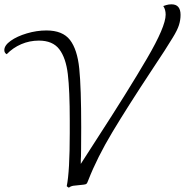

<svg xmlns="http://www.w3.org/2000/svg" viewBox="-37 -849 856 889"><path d="M799 -780Q799 -756 791.5 -732.5Q784 -709 763 -675Q737 -631 663 -520Q554 -355 483.5 -237.5Q413 -120 372 -15Q367 -1 363.5 2Q360 5 350 6Q316 9 303 11Q290 13 282 20Q276 17 272 13Q286 -54 286 -233V-291Q286 -431 277 -506Q268 -581 237.5 -621Q207 -661 143 -661Q100 -661 61.5 -644.5Q23 -628 -6 -598Q-17 -604 -17 -617Q-17 -639 12.5 -660Q42 -681 87.5 -694.5Q133 -708 178 -708Q253 -708 287 -664Q321 -620 330 -531.5Q339 -443 339 -259Q339 -186 338.5 -160Q338 -134 338 -125Q337 -115 337 -90L411 -205Q557 -430 643.5 -578Q730 -726 730 -781Q730 -805 719 -821Q721 -822 732.5 -825.5Q744 -829 757 -829Q799 -829 799 -780Z"/></svg>

Font: Charmonman
Style: Regular
Weight: 400
Designer: Ekaluck Peanpanawate
Foundry: Cadson Demak Co.,Ltd.
Version: Version 1.000; ttfautohint (v1.6)